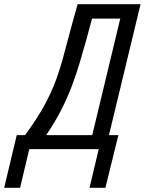

<svg xmlns="http://www.w3.org/2000/svg" viewBox="-83 -713 692 918"><path d="M-63 185 -3 -67H37Q94 -145 128.5 -208Q163 -271 184.5 -330Q206 -389 222.5 -452Q239 -515 260 -592L288 -693H589L438 -67H483L421 185H345L389 0H57L13 185ZM138 -67H358L492 -624H357L329 -520Q314 -467 298.5 -414.5Q283 -362 262.5 -307Q242 -252 212.5 -193Q183 -134 138 -67Z"/></svg>

Font: Ubuntu Sans Mono
Style: Italic
Weight: 400
Italic angle: -13.5°
Monospace: yes
Designer: Dalton Maag Ltd
Foundry: Dalton Maag Ltd
Version: Version 1.006